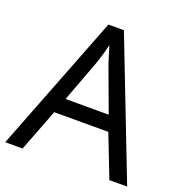

<svg xmlns="http://www.w3.org/2000/svg" viewBox="-129 -830 897 944"><g transform="rotate(20 319.5 -358.5)"><path d="M545 0 459 -221H176L91 0H0L279 -717H360L638 0ZM352 -517Q349 -525 342 -546Q335 -567 328.5 -589.5Q322 -612 318 -624Q311 -593 302 -563.5Q293 -534 287 -517L206 -301H432Z"/></g></svg>

Font: Noto Sans Old Italic
Style: Regular
Weight: 400
Designer: Monotype Design Team
Foundry: Monotype Imaging Inc.
Version: Version 2.003; ttfautohint (v1.8.4.7-5d5b)